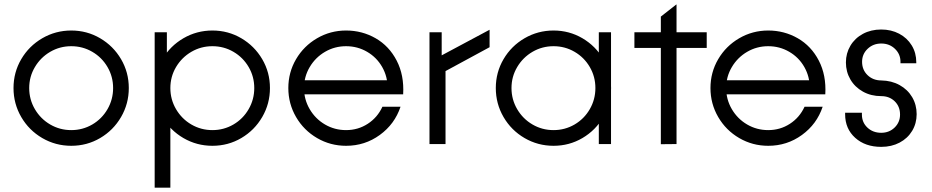

<svg xmlns="http://www.w3.org/2000/svg" viewBox="-20 -661 4277 881"><path d="M42 -257Q42 -329 77.5 -389.5Q113 -450 174 -485.5Q235 -521 307 -521Q379 -521 439.5 -485.5Q500 -450 535.5 -389.5Q571 -329 571 -257Q571 -185 535.5 -124Q500 -63 439.5 -27.5Q379 8 307 8Q235 8 174 -27.5Q113 -63 77.5 -124Q42 -185 42 -257ZM499 -257Q499 -309.3 473.3 -353.4Q447.6 -397.6 403.4 -423.3Q359.3 -449 307 -449Q254.7 -449 210.5 -423.3Q166.3 -397.5 140.2 -353.4Q114 -309.2 114 -256.9Q114 -204.6 140.1 -160Q166.3 -115.4 210.5 -89.7Q254.6 -64 306.9 -64Q359.2 -64 403.4 -89.7Q447.5 -115.5 473.3 -160.1Q499 -204.7 499 -257Z M689.7 -257Q689.7 -329 725.2 -389.5Q760.7 -450 821.7 -485.5Q882.7 -521 954.7 -521Q1026.7 -521 1087.2 -485.5Q1147.7 -450 1183.2 -389.5Q1218.7 -329 1218.7 -257Q1218.7 -185 1183.2 -124Q1147.7 -63 1087.2 -27.5Q1026.7 8 954.7 8Q882.7 8 821.7 -27.5Q760.7 -63 725.2 -124Q689.7 -185 689.7 -257ZM689.7 -513H745.7V-346.9L761.7 -318.3V200H689.7ZM1146.7 -257Q1146.7 -309.3 1121 -353.4Q1095.2 -397.6 1051.1 -423.3Q1007 -449 954.7 -449Q902.3 -449 858.2 -423.3Q814 -397.5 787.8 -353.4Q761.7 -309.2 761.7 -256.9Q761.7 -204.6 787.8 -160Q814 -115.4 858.1 -89.7Q902.3 -64 954.6 -64Q1006.9 -64 1051 -89.7Q1095.2 -115.5 1120.9 -160.1Q1146.7 -204.7 1146.7 -257Z M1303 -257Q1303 -329 1338.5 -389.5Q1374 -450 1435 -485.5Q1496 -521 1568 -521Q1641.5 -521 1703.5 -485.5Q1765.5 -449.9 1800.2 -382.9Q1834.9 -315.8 1829.9 -228.3H1335.3V-292.6H1790L1758.2 -256.6Q1759.1 -308.7 1733.9 -353.1Q1708.8 -397.5 1664.7 -423.2Q1620.6 -449 1568 -449Q1515.7 -449 1471.5 -423.3Q1427.3 -397.5 1401.2 -353.4Q1375 -309.2 1375 -256.9Q1375 -204.6 1401.1 -160Q1427.3 -115.4 1471.4 -89.7Q1515.5 -64 1568 -64Q1622.9 -64 1667.4 -92.9Q1711.9 -121.7 1734.7 -171.1H1817.8Q1791.1 -91.3 1722.7 -41.7Q1654.4 8 1568 8Q1496 8 1435 -27.5Q1374 -63 1338.5 -124Q1303 -185 1303 -257Z M1950.7 -513H2006.7V-407L2226.5 -524.5V-444.4L2024.3 -334.8V0H1950.7Z M2255 -257Q2255 -329 2290.5 -389.5Q2326 -450 2387 -485.5Q2448 -521 2520 -521Q2592 -521 2652.5 -485.5Q2713 -450 2748.5 -389.5Q2784 -329 2784 -257Q2784 -185 2748.5 -124Q2713 -63 2652.5 -27.5Q2592 8 2520 8Q2448 8 2387 -27.5Q2326 -63 2290.5 -124Q2255 -185 2255 -257ZM2712 -257Q2712 -309.3 2686.3 -353.4Q2660.6 -397.6 2616.4 -423.3Q2572.3 -449 2520 -449Q2467.7 -449 2423.5 -423.3Q2379.3 -397.5 2353.2 -353.4Q2327 -309.2 2327 -256.9Q2327 -204.6 2353.1 -160Q2379.3 -115.4 2423.5 -89.7Q2467.6 -64 2519.9 -64Q2572.2 -64 2616.4 -89.7Q2660.5 -115.5 2686.3 -160.1Q2712 -204.7 2712 -257ZM2727.7 -513H2783.7V0H2727.7Z M3012.3 -441H2891V-513H3012.3V-584.9L3083.3 -640.5L3084.3 -639.5V-513H3222.8V-441H3084.3V0L3012.3 0.7Z M3240 -257Q3240 -329 3275.5 -389.5Q3311 -450 3372 -485.5Q3433 -521 3505 -521Q3578.5 -521 3640.5 -485.5Q3702.5 -449.9 3737.2 -382.9Q3771.9 -315.8 3766.9 -228.3H3272.3V-292.6H3727L3695.2 -256.6Q3696.1 -308.7 3670.9 -353.1Q3645.8 -397.5 3601.7 -423.2Q3557.6 -449 3505 -449Q3452.7 -449 3408.5 -423.3Q3364.3 -397.5 3338.2 -353.4Q3312 -309.2 3312 -256.9Q3312 -204.6 3338.1 -160Q3364.3 -115.4 3408.4 -89.7Q3452.5 -64 3505 -64Q3559.9 -64 3604.4 -92.9Q3648.9 -121.7 3671.7 -171.1H3754.8Q3728.1 -91.3 3659.7 -41.7Q3591.4 8 3505 8Q3433 8 3372 -27.5Q3311 -63 3275.5 -124Q3240 -185 3240 -257Z M3857.9 -136.9V-143.7H3934.9V-135.3Q3934.9 -99.3 3960.2 -75.5Q3985.5 -51.7 4023.5 -51.7Q4060.1 -51.7 4085 -75.8Q4109.9 -100 4109.9 -135.3Q4109.9 -172.3 4085.5 -196.1Q4061.1 -219.9 4023.5 -219.9Q3976.7 -219.9 3939.6 -240.6Q3902.5 -261.3 3882 -296.5Q3861.5 -331.7 3861.5 -374.5Q3861.5 -416.4 3882 -451Q3902.5 -485.7 3939.4 -505.6Q3976.4 -525.6 4023.5 -525.6Q4069.3 -525.6 4105.9 -506.3Q4142.5 -487 4163.4 -452.8Q4184.4 -418.5 4184.4 -375.6V-370.7H4111.9V-377.5Q4111.9 -412.7 4086.5 -437Q4061.1 -461.3 4023.8 -461.3Q3986.5 -461.3 3961.1 -437Q3935.7 -412.7 3935.7 -377.5Q3935.7 -340.5 3960.7 -316.3Q3985.7 -292.1 4023.5 -291.9Q4070.9 -291.1 4107.9 -270.6Q4144.9 -250.1 4165.5 -215.2Q4186.1 -180.2 4186.1 -137.1Q4186.1 -94.8 4165.4 -60.4Q4144.7 -26.1 4107.8 -6.6Q4070.9 12.9 4023.5 12.9Q3950.2 12.9 3904.1 -28.6Q3857.9 -70.1 3857.9 -136.9Z"/></svg>

Font: Lineal Thin
Style: Regular
Weight: 200
Designer: Created by Frank Adebiaye with contributions from Anton Moglia & Ariel Martín Pérez
Created by Frank ADEBIAYE with FontF
Foundry: Velvetyne Type Foundry
Version: Version 2.000;Glyphs 3.2 (3227)